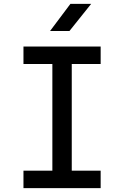

<svg xmlns="http://www.w3.org/2000/svg" viewBox="-20 -970 640 990"><path d="M101 0V-90H250V-640H101V-730H499V-640H350V-90H499V0ZM238 -810 343 -950H450L338 -810Z"/></svg>

Font: JetBrainsMono NFM Medium
Style: Regular
Weight: 500
Monospace: yes
Designer: Philipp Nurullin, Konstantin Bulenkov
Foundry: JetBrains
Version: Version 2.304; ttfautohint (v1.8.4.7-5d5b);Nerd Fonts 3.3.0